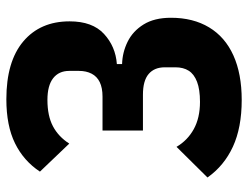

<svg xmlns="http://www.w3.org/2000/svg" viewBox="-106 -644 762 589"><g transform="rotate(-90 274.5 -349.0)"><path d="M263 12Q178 12 119.5 -15Q61 -42 25 -93L119 -188Q139 -154 173.5 -135Q208 -116 257 -116Q295 -116 318.5 -125Q342 -134 352.5 -150.5Q363 -167 363 -191V-224Q363 -256 342.5 -273.5Q322 -291 279 -291H169V-415H273Q300 -415 317.5 -423.5Q335 -432 343.5 -448.5Q352 -465 352 -487V-517Q352 -549 329.5 -566.5Q307 -584 263 -584Q214 -584 182 -567Q150 -550 129 -517L43 -607Q76 -657 130 -683.5Q184 -710 265 -710Q381 -710 442.5 -658Q504 -606 504 -516Q504 -446 465.5 -410.5Q427 -375 373 -371V-355Q409 -354 441.5 -338Q474 -322 494.5 -289Q515 -256 515 -205Q515 -137 485.5 -88Q456 -39 399.5 -13.5Q343 12 263 12Z"/></g></svg>

Font: IBM Plex Sans Condensed
Style: Bold
Weight: 700
Width: 3
Designer: Mike Abbink, Paul van der Laan, Pieter van Rosmalen
Foundry: Bold Monday
Version: Version 3.201